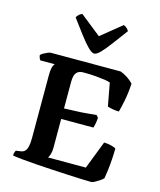

<svg xmlns="http://www.w3.org/2000/svg" viewBox="-140 -1084 982 1182"><g transform="rotate(15 351.0 -492.5)"><path d="M556 0Q536 0 496.5 -1.5Q457 -3 407 -5.5Q357 -8 304 -11Q251 -14 200.5 -17.5Q150 -21 110.5 -25Q71 -29 49 -33Q49 -43 52 -52.5Q55 -62 58 -66L87 -70Q104 -72 114 -82Q124 -92 129 -112.5Q134 -133 134 -168V-565Q134 -595 137.5 -611.5Q141 -628 146 -634.5Q151 -641 151 -642H60Q56 -646 52.5 -654.5Q49 -663 48 -673Q54 -680 66.5 -687Q79 -694 91.5 -699Q104 -704 110 -704H555Q578 -696 601.5 -680.5Q625 -665 639 -648Q635 -584 625 -535.5Q615 -487 608 -463Q587 -463 567 -467Q547 -471 535 -475L508 -621Q496 -626 472 -629.5Q448 -633 414 -636Q380 -639 337 -639Q312 -639 299 -629Q286 -619 281.5 -602Q277 -585 277 -565V-394Q320 -396 354 -397Q388 -398 419 -401Q450 -404 481 -407L494 -392Q492 -369 489 -353Q486 -337 482 -327H277V-142Q277 -119 271.5 -101.5Q266 -84 260 -77H501L570 -255Q594 -255 616 -249Q638 -243 646 -238Q646 -204 643.5 -167.5Q641 -131 637 -98.5Q633 -66 629 -44Q623 -36 608 -26Q593 -16 578.5 -8Q564 0 556 0ZM368 -768Q353 -768 328 -793Q303 -818 271 -860.5Q239 -903 201 -954Q206 -964 215.5 -973Q225 -982 236 -985L369 -879L500 -985Q510 -982 520 -973Q530 -964 534 -955Q495 -903 463.5 -860.5Q432 -818 408 -793Q384 -768 368 -768Z"/></g></svg>

Font: Texturina 12pt
Style: Bold
Weight: 700
Designer: Guillermo Torres Carreño
Foundry: Omnibus-Type
Version: Version 1.002